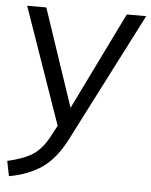

<svg xmlns="http://www.w3.org/2000/svg" viewBox="-52 -547 645 818"><g transform="rotate(5 270.0 -138.0)"><path d="M540 -503 259 46Q216 131 158 172Q100 212 17 227L4 163Q77 146 114 121Q153 94 181 40L205 -5L31 -503H113L253 -86L457 -503Z"/></g></svg>

Font: PRinguin Sans
Style: Italic
Weight: 400
Designer: Vernon Adams
Foundry: Vernon Adams
Version: ""